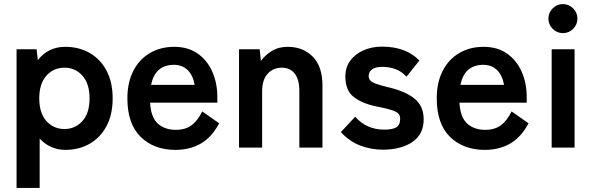

<svg xmlns="http://www.w3.org/2000/svg" viewBox="-20 -722 2905 939"><path d="M61 197V-481H159L165 -428Q216 -493 299 -493Q366 -493 418.5 -463Q471 -433 501 -376.5Q531 -320 531 -241Q531 -162 501 -105.5Q471 -49 418.5 -19Q366 11 299 11Q262 11 230 -3.5Q198 -18 174 -44V197ZM295 -91Q348 -91 383 -130Q418 -169 418 -241Q418 -313 383 -352Q348 -391 295 -391Q242 -391 207 -352Q172 -313 172 -241Q172 -169 207 -130Q242 -91 295 -91Z M838 11Q733 11 668 -52.5Q603 -116 603 -241Q603 -319 632 -375.5Q661 -432 713 -462.5Q765 -493 832 -493Q899 -493 946 -460.5Q993 -428 1018 -372Q1043 -316 1043 -246V-220H714Q718 -148 752 -117.5Q786 -87 840 -87Q887 -87 917 -109.5Q947 -132 969 -177L1052 -119Q1015 -50 961.5 -19.5Q908 11 838 11ZM719 -307H932Q924 -354 897.5 -379.5Q871 -405 830 -405Q786 -405 757.5 -381Q729 -357 719 -307Z M1149 0V-481H1250L1256 -424Q1276 -452 1309 -472.5Q1342 -493 1387 -493Q1462 -493 1509.5 -445Q1557 -397 1557 -304V0H1444V-277Q1444 -334 1421 -362.5Q1398 -391 1359 -391Q1316 -391 1289 -361.5Q1262 -332 1262 -274V0Z M1853 10Q1794 10 1741 -10.5Q1688 -31 1647 -76L1717 -151Q1773 -88 1859 -88Q1900 -88 1918.5 -99.5Q1937 -111 1937 -142Q1937 -157 1928 -166.5Q1919 -176 1894.5 -184Q1870 -192 1823 -201Q1753 -215 1711 -247Q1669 -279 1669 -348Q1669 -393 1693 -425.5Q1717 -458 1758 -476Q1799 -494 1849 -494Q1905 -494 1951 -477.5Q1997 -461 2031 -426L1968 -347Q1944 -373 1914 -384Q1884 -395 1851 -395Q1814 -395 1798.5 -382Q1783 -369 1783 -351Q1783 -338 1790.5 -329Q1798 -320 1820 -312Q1842 -304 1884 -294Q1964 -275 2008 -239Q2052 -203 2052 -138Q2052 -65 1996.5 -27.5Q1941 10 1853 10Z M2351 11Q2246 11 2181 -52.5Q2116 -116 2116 -241Q2116 -319 2145 -375.5Q2174 -432 2226 -462.5Q2278 -493 2345 -493Q2412 -493 2459 -460.5Q2506 -428 2531 -372Q2556 -316 2556 -246V-220H2227Q2231 -148 2265 -117.5Q2299 -87 2353 -87Q2400 -87 2430 -109.5Q2460 -132 2482 -177L2565 -119Q2528 -50 2474.5 -19.5Q2421 11 2351 11ZM2232 -307H2445Q2437 -354 2410.5 -379.5Q2384 -405 2343 -405Q2299 -405 2270.5 -381Q2242 -357 2232 -307Z M2678 0V-481H2790V0ZM2733 -560Q2704 -560 2683 -581Q2662 -602 2662 -631Q2662 -660 2683 -681Q2704 -702 2733 -702Q2762 -702 2783 -681Q2804 -660 2804 -631Q2804 -602 2783 -581Q2762 -560 2733 -560Z"/></svg>

Font: Zen Kaku Gothic New
Style: Bold
Weight: 700
Designer: Yoshimichi Ohira
Foundry: Positype
Version: Version 1.002